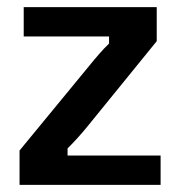

<svg xmlns="http://www.w3.org/2000/svg" viewBox="-20 -520 507 540"><path d="M431.7 0V-82.5H170V-102.5C189.2 -121.7 207.5 -141.7 225.8 -164.2L420.8 -404.2V-500H46.7V-417.5H286.7V-397.5C270 -381.7 250 -358.3 231.7 -335.8L35 -96.7V0Z"/></svg>

Font: Familjen Grotesk Medium
Style: Regular
Weight: 500
Designer: Anders Wikstroem, Jonas Baeckman, Matilda Gysing, Kristian Moeller
Foundry: Familjen STHLM AB
Version: Version 2.000